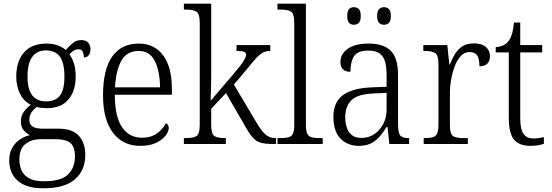

<svg xmlns="http://www.w3.org/2000/svg" viewBox="-20 -780 2988 1040"><path d="M216 240Q123 240 76.5 199.5Q30 159 30 89Q30 48 46.5 20Q63 -8 88.5 -25Q114 -42 142 -48Q123 -57 108 -74.5Q93 -92 93 -123Q93 -152 109 -174.5Q125 -197 147 -212Q108 -232 88 -273Q68 -314 68 -364Q68 -448 110 -496Q152 -544 233 -544Q266 -544 293 -534Q320 -524 336 -509Q349 -524 370.5 -543.5Q392 -563 421 -563Q446 -563 458 -548.5Q470 -534 470 -514Q470 -495 461.5 -482Q453 -469 434 -469Q434 -489 427.5 -501Q421 -513 406 -513Q391 -513 380 -506Q369 -499 356 -486Q371 -466 380.5 -436.5Q390 -407 390 -364Q390 -289 351 -241.5Q312 -194 233 -194Q222 -194 204.5 -195.5Q187 -197 179 -201Q163 -189 151 -172Q139 -155 139 -130Q139 -105 157.5 -94Q176 -83 211 -83H296Q373 -83 407.5 -44Q442 -5 442 59Q442 142 386 191Q330 240 216 240ZM230 -231Q281 -231 305 -262.5Q329 -294 329 -365Q329 -439 304.5 -473Q280 -507 229 -507Q181 -507 155 -472.5Q129 -438 129 -364Q129 -231 230 -231ZM218 202Q311 202 348.5 165Q386 128 386 68Q386 15 361 -5.5Q336 -26 284 -26H198Q153 -26 119 -1Q85 24 85 86Q85 118 97.5 144.5Q110 171 139 186.5Q168 202 218 202Z M740 10Q645 10 591.5 -61.5Q538 -133 538 -263Q538 -404 588 -474Q638 -544 731 -544Q816 -544 863.5 -480.5Q911 -417 911 -299V-267H602Q602 -148 641 -91Q680 -34 749 -34Q799 -34 831 -58Q863 -82 879 -113Q885 -110 889.5 -103.5Q894 -97 894 -86Q894 -68 877 -45.5Q860 -23 826 -6.5Q792 10 740 10ZM847 -307Q846 -395 818.5 -449.5Q791 -504 731 -504Q668 -504 638 -452Q608 -400 603 -307Z M976 0V-32H988Q1028 -32 1045 -43.5Q1062 -55 1062 -105V-656Q1062 -705 1044.5 -716.5Q1027 -728 991 -728H976V-760H1124V-374Q1124 -354 1123.5 -325.5Q1123 -297 1122 -271.5Q1121 -246 1121 -234L1244 -378Q1287 -429 1300 -450.5Q1313 -472 1313 -484Q1313 -496 1300.5 -500Q1288 -504 1261 -504V-536H1444V-504Q1421 -504 1404 -495Q1387 -486 1368.5 -466Q1350 -446 1323 -412L1247 -322L1367 -120Q1394 -73 1417 -52.5Q1440 -32 1471 -32H1475V0H1463Q1419 0 1394 -6.5Q1369 -13 1349.5 -34.5Q1330 -56 1304 -103L1204 -276L1124 -191V-102Q1124 -54 1141.5 -43Q1159 -32 1198 -32H1203V0Z M1483 0V-32H1499Q1527 -32 1543.5 -36.5Q1560 -41 1567 -56.5Q1574 -72 1574 -105V-656Q1574 -705 1557 -716.5Q1540 -728 1503 -728H1483V-760H1637V-105Q1637 -72 1644 -56.5Q1651 -41 1667.5 -36.5Q1684 -32 1713 -32H1728V0Z M1923 10Q1864 10 1825 -28.5Q1786 -67 1786 -148Q1786 -227 1838 -265Q1890 -303 1997 -307L2074 -310V-372Q2074 -413 2066.5 -443Q2059 -473 2037.5 -489.5Q2016 -506 1975 -506Q1917 -506 1897.5 -475Q1878 -444 1878 -391Q1824 -391 1824 -445Q1824 -488 1864 -516Q1904 -544 1977 -544Q2059 -544 2097.5 -504Q2136 -464 2136 -375V-111Q2136 -62 2147.5 -47Q2159 -32 2192 -32H2196V0H2089L2079 -92H2074Q2058 -66 2038.5 -42.5Q2019 -19 1991.5 -4.5Q1964 10 1923 10ZM1938 -33Q1978 -33 2008.5 -54Q2039 -75 2056.5 -109.5Q2074 -144 2074 -185V-277L2007 -274Q1919 -271 1884.5 -238Q1850 -205 1850 -145Q1850 -95 1871 -64Q1892 -33 1938 -33ZM2060 -646Q2044 -646 2033.5 -656Q2023 -666 2023 -693Q2023 -721 2033.5 -731Q2044 -741 2060 -741Q2076 -741 2086.5 -731Q2097 -721 2097 -693Q2097 -666 2086.5 -656Q2076 -646 2060 -646ZM1897 -646Q1881 -646 1871 -656Q1861 -666 1861 -693Q1861 -721 1871 -731Q1881 -741 1897 -741Q1913 -741 1923.5 -731Q1934 -721 1934 -693Q1934 -666 1923.5 -656Q1913 -646 1897 -646Z M2275 0V-32H2283Q2308 -32 2324 -36.5Q2340 -41 2347.5 -56.5Q2355 -72 2355 -106V-433Q2355 -481 2337.5 -492.5Q2320 -504 2280 -504H2273V-536H2403L2414 -431H2417Q2428 -460 2443.5 -486Q2459 -512 2483.5 -528.5Q2508 -545 2546 -545Q2590 -545 2612 -525.5Q2634 -506 2634 -475Q2634 -451 2620.5 -436Q2607 -421 2577 -421Q2577 -461 2565 -479.5Q2553 -498 2523 -498Q2497 -498 2477 -477.5Q2457 -457 2444 -423.5Q2431 -390 2424 -351Q2417 -312 2417 -275V-103Q2417 -54 2434 -43Q2451 -32 2489 -32H2514V0Z M2854 10Q2792 10 2764 -24Q2736 -58 2736 -143V-496H2665V-525Q2708 -527 2731 -553Q2744 -568 2752 -592.5Q2760 -617 2764 -658H2798V-536H2917V-496H2798V-139Q2798 -80 2815.5 -55Q2833 -30 2868 -30Q2885 -30 2898 -32Q2911 -34 2926 -37V-1Q2912 4 2893 7Q2874 10 2854 10Z"/></svg>

Font: Noto Serif Hebrew SemiCondensed Light
Style: Regular
Weight: 300
Width: 4
Designer: Monotype Design Team
Foundry: Monotype Imaging Inc.
Version: Version 2.004; ttfautohint (v1.8.4.7-5d5b)